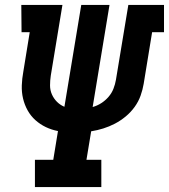

<svg xmlns="http://www.w3.org/2000/svg" viewBox="-20 -755 682 775"><path d="M389 0H121V-110H195L214 -226Q188 -231 165 -242Q142 -253 123 -270Q104 -287 91.5 -309.5Q79 -332 73 -357.5Q67 -383 68 -410.5Q69 -438 74 -465L100 -625H67L66 -735H232L185 -450Q182 -430 182 -410.5Q182 -391 189.5 -374Q197 -357 210 -344Q223 -331 240 -324L308 -735H422L354 -323Q372 -328 388.5 -338.5Q405 -349 418 -364Q431 -379 438 -397Q445 -415 448 -433L498 -735H642V-625H594L560 -417Q556 -393 547.5 -369Q539 -345 523.5 -323.5Q508 -302 487.5 -285Q467 -268 444 -256Q421 -244 397 -236.5Q373 -229 348 -225L329 -110H389Z"/></svg>

Font: Iosevka HT Extrabold Extended
Style: Italic
Weight: 800
Width: 7
Italic angle: -9°
Monospace: yes
Designer: Belleve Invis
Foundry: Belleve Invis
Version: Version 32.3.0; ttfautohint (v1.8.4)